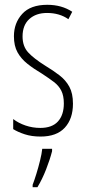

<svg xmlns="http://www.w3.org/2000/svg" viewBox="-20 -559 357 800"><path d="M284 -127Q284 -64 250 -27Q216 10 149 10Q112 10 83 0.5Q54 -9 35 -21V-63Q57 -46 86.5 -36Q116 -26 148 -26Q197 -26 221.5 -53Q246 -80 246 -128Q246 -160 235.5 -181Q225 -202 204.5 -217.5Q184 -233 155 -252Q121 -272 94.5 -293Q68 -314 53 -341Q38 -368 38 -408Q38 -463 72.5 -501Q107 -539 177 -539Q237 -539 281 -510L265 -479Q228 -505 176 -505Q130 -505 102 -479.5Q74 -454 74 -407Q74 -366 97.5 -340.5Q121 -315 169 -285Q202 -265 228 -245Q254 -225 269 -197.5Q284 -170 284 -127ZM197 71Q188 106 172 147Q156 188 136 221H116V211Q123 193 131.5 165.5Q140 138 147 109.5Q154 81 156 61H197Z"/></svg>

Font: Noto Sans Tamil ExtraCondensed ExtraLight
Style: Regular
Weight: 200
Width: 2
Designer: Jelle Bosma - Monotype Design Team
Foundry: Monotype Imaging Inc.
Version: Version 2.004; ttfautohint (v1.8.4.7-5d5b)